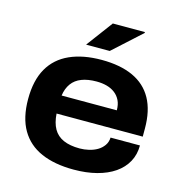

<svg xmlns="http://www.w3.org/2000/svg" viewBox="-108 -823 888 934"><g transform="rotate(15 335.5 -356.0)"><path d="M345 12Q249 12 181.5 -17.5Q114 -47 78.5 -108Q43 -169 43 -263Q43 -357 78 -418Q113 -479 180 -509Q247 -539 340 -539Q434 -539 498.5 -509.5Q563 -480 596 -420.5Q629 -361 629 -271V-230H195Q198 -184 215 -154Q232 -124 265 -109.5Q298 -95 347 -95Q370 -95 393.5 -100.5Q417 -106 435.5 -117Q454 -128 466 -145Q478 -162 479 -185H627Q627 -139 607 -102.5Q587 -66 550 -40.5Q513 -15 461 -1.5Q409 12 345 12ZM196 -321H474Q474 -350 464 -370.5Q454 -391 436.5 -404.5Q419 -418 395.5 -424.5Q372 -431 343 -431Q300 -431 268.5 -419Q237 -407 219 -382Q201 -357 196 -321ZM247 -591 346 -724H507L508 -720L366 -591Z"/></g></svg>

Font: Archivo SemiExpanded
Style: Bold
Weight: 700
Width: 6
Designer: Hector Gatti
Foundry: Omnibus-Type
Version: Version 2.001